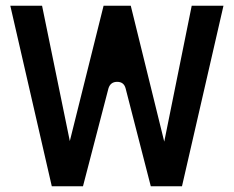

<svg xmlns="http://www.w3.org/2000/svg" viewBox="-20 -651 818 671"><path d="M554 -156 650 -631H761L616 0H507L419 -342Q413 -365 389.5 -365Q366 -365 359 -342L270 0H161L16 -631H127L224 -158L342 -631H437Z"/></svg>

Font: Placeholder Sans Medium
Style: Regular
Weight: 500
Designer: The Branx Europe S.L
Version: Version 1.006;Fontself Maker 3.5.7